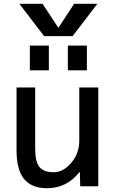

<svg xmlns="http://www.w3.org/2000/svg" viewBox="-20 -980 609 1010"><path d="M288 -835 370 -960H492L362 -790H212L82 -960H204L286 -835ZM337 -610V-740H437V-610ZM137 -610V-740H237V-610ZM402 0 400 -75H398Q332 10 227 10Q147 10 107 -38Q67 -86 67 -190V-520H165V-200Q165 -129 187.5 -101.5Q210 -74 262 -74Q313 -74 355 -123.5Q397 -173 397 -240V-520H497V0Z"/></svg>

Font: M PLUS 1p Medium
Style: Regular
Weight: 500
Version: Version 1.062